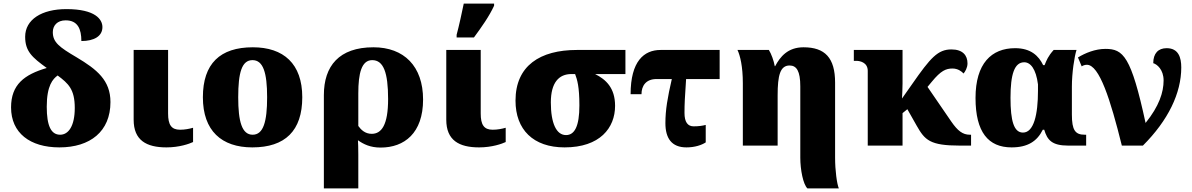

<svg xmlns="http://www.w3.org/2000/svg" viewBox="-20 -816 6682 1076"><path d="M313 10C485 10 599 -79 599 -244C599 -366 523 -427 409 -495C312 -552 276 -579 276 -636C276 -673 301 -702 348 -702C416 -702 436 -653 436 -586C507 -586 554 -613 554 -664C554 -707 515 -765 352 -765C213 -765 121 -706 121 -610C121 -529 159 -495 242 -435C116 -398 42 -342 42 -214C42 -71 148 10 313 10ZM317 -61C266 -61 242 -111 242 -218C242 -338 277 -374 303 -393C363 -348 399 -316 399 -211C399 -110 364 -61 317 -61Z M913 10C985 10 1041 -10 1062 -20V-100C1041 -94 1016 -89 989 -89C940 -89 922 -117 922 -180V-536H729V-145C729 -30 800 10 913 10Z M1394 10C1578 10 1674 -83 1674 -271C1674 -459 1569 -551 1397 -551C1213 -551 1117 -459 1117 -271C1117 -83 1222 10 1394 10ZM1396 -61C1336 -61 1315 -134 1315 -271C1315 -409 1335 -479 1395 -479C1455 -479 1477 -409 1477 -271C1477 -134 1456 -61 1396 -61Z M1795 240H1988V49C1988 13 1987 -12 1986 -30C2017 -8 2055 11 2113 11C2246 11 2351 -70 2351 -258C2351 -445 2244 -551 2073 -551C1880 -551 1795 -446 1795 -283ZM2063 -66C2026 -66 2003 -89 1988 -110V-293C1988 -405 2006 -479 2066 -479C2129 -479 2155 -410 2155 -261C2155 -115 2118 -66 2063 -66Z M2539 -606H2636C2678 -663 2722 -725 2749 -784V-796H2579C2568 -743 2553 -673 2539 -621ZM2665 10C2737 10 2793 -10 2814 -20V-100C2793 -94 2768 -89 2741 -89C2692 -89 2674 -117 2674 -180V-536H2481V-145C2481 -30 2552 10 2665 10Z M3144 10C3342 10 3427 -99 3427 -223C3427 -324 3375 -371 3315 -401H3485V-536H3213C3007 -536 2869 -448 2869 -252C2869 -90 2968 10 3144 10ZM3152 -59C3098 -59 3067 -125 3067 -242C3067 -353 3112 -401 3182 -401H3203C3215 -369 3227 -330 3227 -225C3227 -108 3200 -59 3152 -59Z M3827 10C3874 10 3912 -3 3935 -18V-116C3917 -111 3895 -108 3867 -108C3834 -108 3816 -132 3816 -183C3816 -233 3818 -270 3825 -373H4013V-536H3682C3589 -536 3514 -473 3514 -288H3575C3575 -335 3600 -373 3659 -373H3745C3721 -269 3709 -200 3709 -126C3709 -41 3744 10 3827 10Z M4681 240C4670 214 4660 139 4660 68V-353C4660 -492 4603 -551 4483 -551C4395 -551 4352 -498 4324 -445H4322C4316 -477 4303 -513 4289 -536H4113C4128 -504 4143 -444 4143 -349V0H4338V-282C4338 -393 4352 -449 4405 -449C4444 -449 4465 -418 4465 -332V67C4465 136 4481 217 4505 240Z M4843 0H5038V-182L5065 -204L5117 -112C5163 -31 5191 0 5360 0H5422V-61H5415C5375 -61 5347 -83 5311 -135L5178 -329L5202 -358C5253 -420 5281 -432 5318 -432C5348 -432 5369 -416 5380 -404C5389 -415 5402 -436 5402 -461C5402 -505 5376 -539 5312 -539C5236 -539 5195 -493 5092 -345L5035 -264C5036 -286 5038 -321 5038 -348V-536H4765V-475H4780C4796 -475 4843 -468 4843 -419Z M5649 10C5739 10 5792 -24 5824 -89H5832C5849 -32 5874 0 5967 0H6067V-61H6059C6006 -61 5987 -86 5987 -174V-330C5987 -408 6001 -499 6013 -536H5885C5854 -502 5845 -478 5834 -451H5826C5801 -503 5757 -546 5669 -546C5536 -546 5447 -460 5447 -267C5447 -75 5519 10 5649 10ZM5713 -73C5662 -73 5643 -138 5643 -268C5643 -400 5665 -467 5720 -467C5755 -467 5786 -430 5797 -343V-307C5797 -175 5774 -73 5713 -73Z M6385 0C6527 -142 6600 -294 6600 -438C6600 -493 6585 -546 6518 -546C6471 -546 6443 -517 6443 -462C6464 -456 6501 -426 6501 -365C6501 -299 6476 -221 6400 -127C6319 -501 6275 -542 6175 -542C6118 -542 6062 -519 6021 -494L6042 -444C6049 -449 6060 -453 6071 -453C6141 -453 6203 -258 6267 0Z"/></svg>

Font: UArctic Serif Black
Style: Regular
Weight: 900
Designer: Customization by Puisto advertising & original work Monotype Design Team
Foundry: Monotype Imaging Inc.
Version: Version 2.004